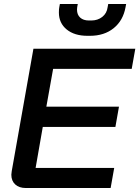

<svg xmlns="http://www.w3.org/2000/svg" viewBox="-20 -945 700 965"><path d="M37 -67Q37 -73 39 -85L148 -700H660L642 -599H247L213 -409H578L560 -307H195L159 -101H554L536 0H110Q76 0 56.5 -18Q37 -36 37 -67ZM276 -882Q276 -900 278 -909L281 -925H371L368 -909Q367 -905 367 -897Q367 -871 383 -856.5Q399 -842 427 -842H439Q471 -842 494 -860Q517 -878 521 -909L524 -925H614L611 -909Q599 -842 551.5 -803.5Q504 -765 432 -765H420Q354 -765 315 -797Q276 -829 276 -882Z"/></svg>

Font: Bai Jamjuree SemiBold
Style: Italic
Weight: 600
Italic angle: -10°
Version: Version 1.000; ttfautohint (v1.6)